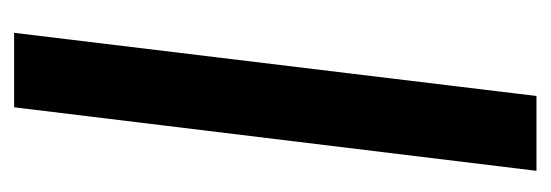

<svg xmlns="http://www.w3.org/2000/svg" viewBox="-274 -506 780 272"><g transform="rotate(90 116.0 -370.0)"><path d="M26.5 0 116 -740H222L132 0Z"/></g></svg>

Font: Lato SemiBold
Style: Italic
Weight: 600
Italic angle: -7°
Designer: Lukasz Dziedzic with Adam Twardoch and Botio Nikoltchev
Foundry: tyPoland Lukasz Dziedzic
Version: Version 2.015; 2015-08-06; http://www.latofonts.com/